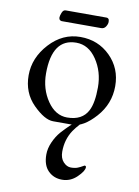

<svg xmlns="http://www.w3.org/2000/svg" viewBox="-90 -589 676 936"><g transform="rotate(10 247.5 -121.0)"><path d="M158 -529H361Q366 -529 370 -525Q374 -521 374 -510Q374 -499 366 -486.5Q358 -474 343 -474H148Q143 -474 138.5 -478Q134 -482 134 -490Q134 -498 140 -513.5Q146 -529 158 -529ZM237 -383Q117 -383 117 -210Q117 -133 157 -74.5Q197 -16 255 -16Q330 -16 358 -71Q378 -110 378 -187Q378 -264 338 -323.5Q298 -383 237 -383ZM92 -43Q35 -100 35 -186.5Q35 -273 99.5 -343.5Q164 -414 252 -414Q340 -414 400 -354.5Q460 -295 460 -207Q460 -119 400.5 -52.5Q341 14 287.5 14Q234 14 191.5 14Q149 14 92 -43ZM388 207Q388 226 356.5 256.5Q325 287 283.5 287Q242 287 214.5 259.5Q187 232 187 179Q187 149 201 117.5Q215 86 235 63Q277 16 311 -8L325 -18H351Q342 -14 323 6.5Q304 27 292 45Q261 92 261 152Q261 184 278 202.5Q295 221 315.5 221Q336 221 349.5 215.5Q363 210 371 205Q379 200 380 200Q388 200 388 207Z"/></g></svg>

Font: EB Garamond
Style: Regular
Weight: 400
Version: Version 0.012